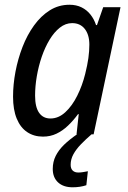

<svg xmlns="http://www.w3.org/2000/svg" viewBox="-20 -568 540 812"><path d="M161.6 9.8Q123.5 9.8 95 -9.3Q66.4 -28.3 50.8 -66.2Q35.2 -104 35.2 -159.2Q35.2 -210.4 45.4 -264.6Q55.7 -318.8 75.2 -369.4Q94.7 -419.9 123.8 -460.2Q152.8 -500.5 190.4 -524.2Q228 -547.9 273.9 -547.9Q302.7 -547.9 325 -536.9Q347.2 -525.9 362.5 -506.6Q377.9 -487.3 386.2 -461.9H390.1L416.5 -537.6H489.7L376 0H303.7L313 -85.4H310.1Q290.5 -58.6 267.8 -36.9Q245.1 -15.1 219 -2.7Q192.9 9.8 161.6 9.8ZM193.4 -66.9Q227.5 -66.9 256.3 -93.5Q285.2 -120.1 306.6 -163.1Q328.1 -206.1 340.3 -255.4Q349.6 -292.5 353.8 -322.5Q357.9 -352.5 357.9 -379.4Q357.9 -420.9 338.6 -445.6Q319.3 -470.2 285.2 -470.2Q257.3 -470.2 233.2 -451.2Q209 -432.1 189.7 -400.1Q170.4 -368.2 156.7 -328.4Q143.1 -288.6 135.7 -245.8Q128.4 -203.1 128.4 -163.6Q128.4 -115.2 145.3 -91.1Q162.1 -66.9 193.4 -66.9ZM287.1 224.1Q248 224.1 225.6 203.4Q203.1 182.6 203.1 146.5Q203.1 116.2 215.6 91.3Q228 66.4 251.2 43.9Q274.4 21.5 306.6 -0.5L367.2 0Q342.3 21.5 322.3 42.2Q302.2 63 290.5 84.2Q278.8 105.5 278.8 128.9Q278.8 145 287.4 153.3Q295.9 161.6 311 161.6Q320.8 161.6 331.1 159.9Q341.3 158.2 351.6 156.2L345.2 215.3Q332 219.7 317.4 221.9Q302.7 224.1 287.1 224.1Z"/></svg>

Font: Open Sans SemiCondensed Medium
Style: Italic
Weight: 500
Width: 4
Italic angle: -12°
Designer: Monotype Design Team
Foundry: Monotype Imaging Inc.
Version: Version 3.000